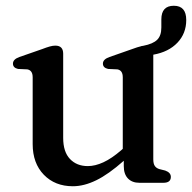

<svg xmlns="http://www.w3.org/2000/svg" viewBox="-20 -635 667 667"><path d="M93.5 -134.5V-366.5Q93.5 -390.5 75 -394L42.5 -395.5Q25 -399.5 25 -414Q25 -429 47.5 -437L126.5 -464.5Q142 -470.5 152.8 -473.5Q163.5 -476.5 172 -476.5Q199.5 -476.5 199.5 -448.5V-156Q199.5 -107.5 223 -82.8Q246.5 -58 285 -58Q310.5 -58 339.2 -71.2Q368 -84.5 401 -113L406.5 -118V-366.5Q406.5 -390.5 388 -394L355.5 -395.5Q337.5 -399.5 337.5 -414Q337.5 -429 360.5 -437L439 -464.5Q448.5 -468 456.2 -470.5Q464 -473 470.5 -474.5L471 -475Q471.5 -475 472 -475Q475 -475.5 478 -476Q511.5 -482.5 526 -496.8Q540.5 -511 540.5 -539.5V-567.5Q540.5 -615 584 -615Q627 -615 627 -565.5Q627 -519 596.5 -486.8Q566 -454.5 512.5 -445V-81.5Q512.5 -66 518 -58.2Q523.5 -50.5 534 -47.5L554 -42.5Q573.5 -35.5 573.5 -20.5Q573.5 0 547.5 0H464Q439 0 424.5 -15Q410 -30 410 -58V-76.5Q357 -29.5 314.5 -8.8Q272 12 233 12Q171 12 132.2 -28Q93.5 -68 93.5 -134.5Z"/></svg>

Font: Fraunces 9pt S050
Style: Regular
Weight: 400
Version: Version 1.000; ttfautohint (v1.8.3)